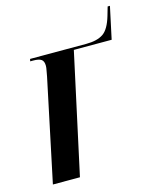

<svg xmlns="http://www.w3.org/2000/svg" viewBox="-103 -737 660 809"><g transform="rotate(-15 227.0 -332.5)"><path d="M121 -446Q123 -459 125.5 -471Q128 -483 128 -491Q128 -511 117.5 -518.5Q107 -526 82 -526H69L71 -536H316Q364 -536 390.5 -554Q417 -572 433 -627L444 -665H454L424 -525H259L145 0H27Z"/></g></svg>

Font: Noto Serif Display Condensed SemiBold
Style: Italic
Weight: 600
Width: 3
Italic angle: -12°
Designer: Monotype Design Team
Foundry: Monotype Imaging Inc.
Version: Version 2.009